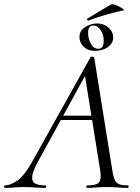

<svg xmlns="http://www.w3.org/2000/svg" viewBox="-58 -913 678 933"><path d="M-34 0Q-38 0 -38 -6Q-38 -12 -34 -12Q-8 -12 25.5 -35Q59 -58 96 -123L382 -635Q384 -639 391.5 -637.5Q399 -636 400 -633L488 -84Q492 -57 498.5 -41Q505 -25 519.5 -18.5Q534 -12 563 -12Q567 -12 567 -6Q567 0 563 0Q540 0 515.5 -2Q491 -4 462 -4Q433 -4 411 -2Q389 0 365 0Q362 0 362 -6Q362 -12 365 -12Q412 -12 423.5 -27Q435 -42 429 -84L353 -557L378 -586L129 -132Q101 -82 98.5 -56Q96 -30 113 -21Q130 -12 163 -12Q167 -12 167 -6Q167 0 162 0Q142 0 113.5 -2Q85 -4 58 -4Q29 -4 10.5 -2Q-8 0 -34 0ZM221 -330 236 -351H423L425 -330ZM404 -666Q368 -666 348 -686.5Q328 -707 328 -733Q328 -755 341.5 -769.5Q355 -784 375 -791.5Q395 -799 414 -799Q446 -799 469 -779Q492 -759 492 -731Q492 -710 479 -695.5Q466 -681 446 -673.5Q426 -666 404 -666ZM420 -676Q446 -676 446 -714Q446 -744 431.5 -766.5Q417 -789 395 -789Q370 -789 370 -753Q370 -727 383 -701.5Q396 -676 420 -676ZM372 -813Q368 -812 365.5 -817Q363 -822 367 -823Q400 -842 427 -859Q454 -876 484 -892Q487 -894 498.5 -890.5Q510 -887 522.5 -880.5Q535 -874 541.5 -868.5Q548 -863 543 -863Q492 -852 451.5 -840Q411 -828 372 -813Z"/></svg>

Font: Cormorant
Style: Italic
Weight: 400
Italic angle: -10°
Designer: Christian Thalmann (Catharsis Fonts)
Foundry: Catharsis Fonts
Version: Version 4.000